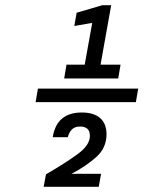

<svg xmlns="http://www.w3.org/2000/svg" viewBox="-20 -719 640 739"><path d="M227 -417 236 -470H306L335 -631L266 -619L275 -670L374 -699H408L367 -470H444L435 -417ZM117 -326 126 -378H512L503 -326ZM148 0 157 -48Q236 -94 281 -127.5Q326 -161 326 -196Q326 -215 316 -223.5Q306 -232 289 -232Q267 -232 256 -220Q245 -208 241 -191H183Q198 -286 295 -286Q341 -286 365.5 -264.5Q390 -243 390 -202Q390 -150 350.5 -114.5Q311 -79 255 -50H369L360 0Z"/></svg>

Font: DM Mono Light
Style: Italic
Weight: 300
Italic angle: -10°
Designer: Colophon Foundry
Foundry: Colophon Foundry
Version: Version 1.000; ttfautohint (v1.8.2.53-6de2)